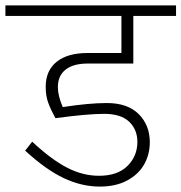

<svg xmlns="http://www.w3.org/2000/svg" viewBox="-35 -704 671 710"><path d="M179 -382Q179 -350 197 -308Q294 -323 360 -323Q437 -323 478 -282Q519 -241 519 -178Q519 -133 498 -96Q477 -59 435 -36.5Q393 -14 334 -14Q267 -14 200.5 -45.5Q134 -77 58 -147L84 -180Q155 -114 213 -84Q271 -54 331 -54Q400 -54 436.5 -90.5Q473 -127 473 -179Q473 -225 442.5 -254Q412 -283 350 -283Q288 -283 170 -267Q153 -298 143.5 -323.5Q134 -349 134 -383Q134 -443 174.5 -475.5Q215 -508 289 -508H414V-645H-15V-684H616V-645H458V-469H289Q236 -469 207.5 -446.5Q179 -424 179 -382Z"/></svg>

Font: FiraGO ExtraLight
Style: Regular
Weight: 200
Designer: bBox Type
Foundry: bBox Type GmbH
Version: Version 1.001